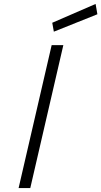

<svg xmlns="http://www.w3.org/2000/svg" viewBox="-20 -950 512 970"><path d="M472 -878 463 -930 244 -835 252 -790ZM133 0 300 -722H241L74 0Z"/></svg>

Font: RazerF5 Light
Style: Italic
Weight: 300
Foundry: Razer Inc.
Version: Version 2